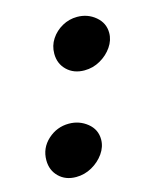

<svg xmlns="http://www.w3.org/2000/svg" viewBox="-84 -559 526 632"><g transform="rotate(-15 179.0 -243.0)"><path d="M216 -320.5Q179.5 -320.5 156.5 -342.8Q133.5 -365 133.5 -399Q133.5 -426.5 148 -448.5Q162.5 -470.5 186.2 -483.8Q210 -497 237 -497Q273 -497 299.5 -474.8Q326 -452.5 326 -419Q326 -394 310.5 -371.5Q295 -349 270 -334.8Q245 -320.5 216 -320.5ZM98.5 11.5Q62.5 11.5 40 -10.8Q17.5 -33 17.5 -67Q17.5 -108.5 48.2 -136.5Q79 -164.5 120 -164.5Q155.5 -164.5 182.5 -142.8Q209.5 -121 209.5 -87Q209.5 -62 193.8 -39.5Q178 -17 152.8 -2.8Q127.5 11.5 98.5 11.5Z"/></g></svg>

Font: Libre Caslon Text Bold
Style: Italic
Weight: 700
Italic angle: -22.583°
Designer: Pablo Impallari, Rodrigo Fuenzalida, Katja Schimmel
Foundry: Pablo Impallari, Rodrigo Fuenzalida
Version: Version 2.000